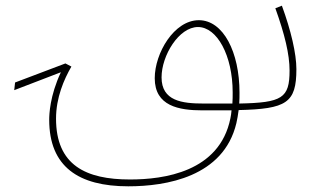

<svg xmlns="http://www.w3.org/2000/svg" viewBox="-20 -383 1092 675"><path d="M692 5C730 5 764 5 794 5C793 15 792 25 790 33C752 222 555 248 437 248C282 248 177 198 177 34C177 -40 205 -104 231 -149L210 -160L33 -93L30 -66L194 -129C155 -46 153 20 153 38C153 203 256 272 431 272C564 272 766 239 811 50C814 36 817 21 819 4C987 0 1022 -21 1022 -140C1022 -194 1003 -276 971 -363L948 -354C981 -262 998 -192 998 -135C998 -38 972 -22 821 -19C822 -32 822 -44 822 -57C822 -200 765 -312 679 -312C592 -312 524 -196 524 -108C524 -10 609 5 692 5ZM696 -19C620 -19 548 -28 548 -111C548 -188 609 -288 676 -288C743 -288 798 -188 798 -58C798 -45 798 -32 797 -19C767 -19 734 -19 696 -19Z"/></svg>

Font: Noto Sans Arabic Thin
Style: Regular
Weight: 100
Designer: Monotype Design Team, Nadine Chahine, Nizar Qandah and Khaled Hosny
Foundry: Monotype Imaging Inc.
Version: Version 2.012